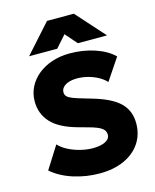

<svg xmlns="http://www.w3.org/2000/svg" viewBox="-136 -1025 914 1131"><g transform="rotate(-15 321.0 -460.0)"><path d="M330 15Q248 15 170.8 -9.5Q93.5 -34 40 -80.5L126 -216.5Q147.5 -193 181.8 -175.5Q216 -158 255 -148.5Q294 -139 330 -139Q375.5 -139 404.8 -153.2Q434 -167.5 434 -194.5Q434 -218.5 412.2 -234.2Q390.5 -250 332 -265.5L276 -281Q165 -311.5 116.8 -365Q68.5 -418.5 68.5 -493Q68.5 -540.5 88.8 -580.8Q109 -621 145.8 -651Q182.5 -681 232.2 -697.5Q282 -714 340 -714Q422 -714 492.8 -690.2Q563.5 -666.5 606.5 -624.5L517.5 -492Q499 -512.5 471.2 -527.8Q443.5 -543 410.5 -551.8Q377.5 -560.5 344 -560.5Q314.5 -560.5 292.2 -553Q270 -545.5 258 -532.2Q246 -519 246 -501.5Q246 -486.5 255.5 -476.5Q265 -466.5 287.5 -457.5Q310 -448.5 348.5 -437.5L404.5 -421Q515 -388.5 564 -340Q613 -291.5 613 -215Q613 -147 578.2 -95Q543.5 -43 479.8 -14Q416 15 330 15ZM105.5 -759.5 261.5 -933.5H425L581 -759.5H403L340.5 -831L277 -759.5Z"/></g></svg>

Font: Geologica ExtraBold
Style: Regular
Weight: 800
Designer: Sindre Bremnes, Frode Helland
Foundry: Monokrom Skriftforlag AS
Version: Version 1.010;gftools[0.9.28]